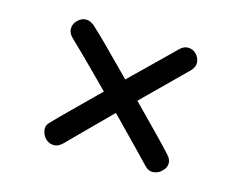

<svg xmlns="http://www.w3.org/2000/svg" viewBox="-69 -637 787 630"><g transform="rotate(15 325.0 -322.5)"><path d="M523 -178Q537 -164 536.5 -149Q536 -134 524 -123Q513 -111 496 -109Q479 -107 465 -122Q445 -143 410.5 -178.5Q376 -214 335 -256Q294 -298 253 -339.5Q212 -381 178 -414.5Q144 -448 125 -466Q111 -480 112 -496Q113 -512 125 -523Q137 -535 152 -535.5Q167 -536 182 -523Q200 -507 233.5 -473.5Q267 -440 308.5 -398Q350 -356 392 -313.5Q434 -271 469 -235Q504 -199 523 -178ZM185 -123Q170 -109 154.5 -110Q139 -111 128 -122Q117 -133 114.5 -150Q112 -167 127 -180Q145 -199 180 -233.5Q215 -268 258 -310.5Q301 -353 344 -395Q387 -437 421.5 -470.5Q456 -504 472 -520Q486 -534 502 -533Q518 -532 528 -521Q539 -510 540.5 -494Q542 -478 528 -464Q513 -449 480 -416.5Q447 -384 405 -342.5Q363 -301 319.5 -258Q276 -215 240.5 -179Q205 -143 185 -123Z"/></g></svg>

Font: Playpen Sans Deva
Style: Regular
Weight: 400
Designer: Pooja Saxena, Gunjan Panchal, Laura Meseguer, Veronika Burian, José Scaglione
Foundry: TypeTogether
Version: Version 2.000